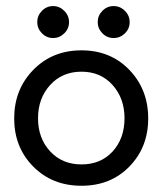

<svg xmlns="http://www.w3.org/2000/svg" viewBox="-20 -584 540 616"><path d="M150.5 -564.5Q171 -564.5 186.2 -549.2Q201.5 -534 201.5 -513Q201.5 -492 186.2 -477Q171 -462 150.5 -462Q129.5 -462 114.5 -477.2Q99.5 -492.5 99.5 -513Q99.5 -534 114.5 -549.2Q129.5 -564.5 150.5 -564.5ZM293.5 -513Q293.5 -534 308.5 -549.2Q323.5 -564.5 344.5 -564.5Q365.5 -564.5 380.8 -549.2Q396 -534 396 -513Q396 -492 380.8 -477Q365.5 -462 344.5 -462Q323.5 -462 308.5 -477.2Q293.5 -492.5 293.5 -513ZM241.5 12Q147.5 12 86.5 -49.8Q25.5 -111.5 25.5 -204Q25.5 -297 86.8 -359.8Q148 -422.5 241.5 -422.5Q334.5 -422.5 395 -359.8Q455.5 -297 455.5 -204Q455.5 -111.5 395.2 -49.8Q335 12 241.5 12ZM379.5 -204.5Q379.5 -268.5 341.2 -311.2Q303 -354 241.5 -354Q179.5 -354 140.8 -311.2Q102 -268.5 102 -204.5Q102 -140.5 140.8 -98.5Q179.5 -56.5 241.5 -56.5Q303.5 -56.5 341.5 -98.2Q379.5 -140 379.5 -204.5Z"/></svg>

Font: League Spartan
Style: Regular
Weight: 350
Foundry: The League of Moveable Type
Version: Version 2.002